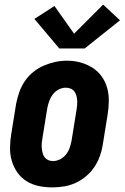

<svg xmlns="http://www.w3.org/2000/svg" viewBox="-20 -804 540 832"><path d="M206 8Q176 8 147.5 2Q119 -4 95 -19Q71 -34 55 -57Q39 -80 31 -107.5Q23 -135 23.5 -165Q24 -195 29 -225L50 -355Q55 -380 63.5 -404.5Q72 -429 87 -451.5Q102 -474 123.5 -491.5Q145 -509 169.5 -519.5Q194 -530 219 -535.5Q244 -541 270 -541Q300 -541 328 -533.5Q356 -526 380 -511Q404 -496 420.5 -473Q437 -450 444.5 -422.5Q452 -395 451.5 -365Q451 -335 446 -305L425 -175Q421 -150 412 -125.5Q403 -101 388 -79Q373 -57 352 -39.5Q331 -22 306.5 -11Q282 0 256.5 4Q231 8 206 8ZM209 -106Q225 -106 240 -113.5Q255 -121 265.5 -134Q276 -147 281.5 -162.5Q287 -178 290 -194L311 -324Q313 -335 314 -346Q315 -357 314.5 -368Q314 -379 311 -389.5Q308 -400 302 -408Q296 -416 286 -420Q276 -424 265 -424Q249 -424 234 -416Q219 -408 209 -395Q199 -382 193.5 -366.5Q188 -351 185 -336L164 -206Q162 -195 161 -184Q160 -173 161 -162.5Q162 -152 164.5 -141.5Q167 -131 173 -123Q179 -115 188.5 -110.5Q198 -106 209 -106ZM237 -594 129 -722 216 -778 301 -658 427 -784 500 -716 347 -594Z"/></svg>

Font: Iosevka Curly Heavy Oblique
Style: Regular
Weight: 900
Italic angle: -9°
Monospace: yes
Designer: Belleve Invis
Foundry: Belleve Invis
Version: Version 11.1.0; ttfautohint (v1.8.3)